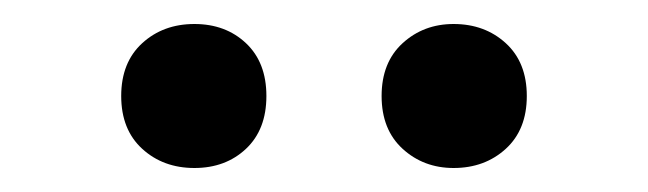

<svg xmlns="http://www.w3.org/2000/svg" viewBox="-20 -750 540 160"><path d="M202 -670Q202 -642 185 -626Q168 -610 142 -610Q116 -610 98.5 -626Q81 -642 81 -670Q81 -698 98.5 -714Q116 -730 142 -730Q168 -730 185 -714Q202 -698 202 -670ZM419 -670Q419 -642 401.5 -626Q384 -610 358 -610Q333 -610 315.5 -626Q298 -642 298 -670Q298 -698 315.5 -714Q333 -730 358 -730Q384 -730 401.5 -714Q419 -698 419 -670Z"/></svg>

Font: Roboto Serif 72pt
Style: Regular
Weight: 400
Designer: Greg Gazdowicz
Foundry: Commercial Type
Version: Version 1.008